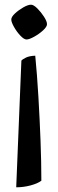

<svg xmlns="http://www.w3.org/2000/svg" viewBox="-20 -527 248 817"><path d="M93 -359Q82 -359 66.5 -375.5Q51 -392 39.5 -412.5Q28 -433 28 -444Q28 -455 43.5 -469.5Q59 -484 79 -495.5Q99 -507 112 -507Q123 -507 139 -491Q155 -475 167.5 -455.5Q180 -436 180 -424Q180 -413 163 -397.5Q146 -382 125 -370.5Q104 -359 93 -359ZM49 270 71 -269Q76 -275 90.5 -282Q105 -289 130 -290Q138 -208 143.5 -114Q149 -20 152.5 72Q156 164 156 242Q140 254 110 262Q80 270 49 270Z"/></svg>

Font: Texturina 72pt Medium
Style: Regular
Weight: 500
Designer: Guillermo Torres Carreño
Foundry: Omnibus-Type
Version: Version 1.002; ttfautohint (v1.8.3)